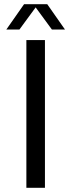

<svg xmlns="http://www.w3.org/2000/svg" viewBox="-20 -890 338 910"><path d="M105 -700H193V0H105ZM72 -750H10L94 -870H204L288 -750H226L149 -855Z"/></svg>

Font: Fivo Sans Modern
Style: Regular
Weight: 400
Designer: Alexander Slobzheninov
Foundry: Alexander Slobzheninov
Version: 1.0